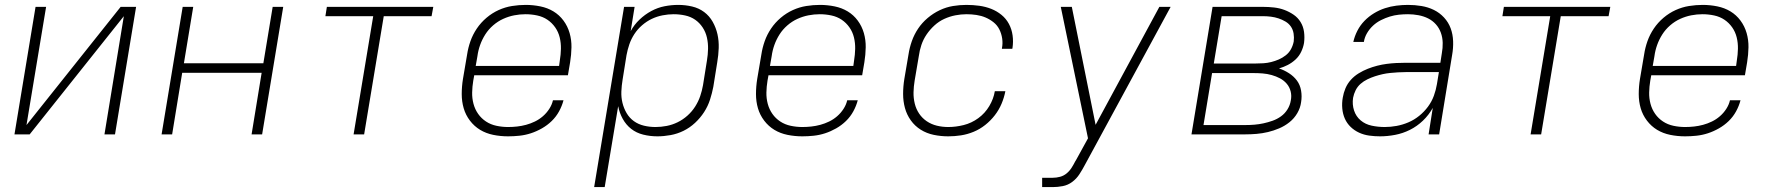

<svg xmlns="http://www.w3.org/2000/svg" viewBox="-20 -548 7240 783"><path d="M39 0 125 -520H168L88 -38L472 -520H535L449 0H406L485 -482L101 0Z M639 0 725 -520H768L730 -290H1054L1092 -520H1135L1049 0H1006L1047 -251H723L682 0Z M1422 0 1502 -482H1307L1313 -520H1747L1740 -482H1545L1465 0Z M2052 8Q2021 8 1991.5 2Q1962 -4 1938 -18.5Q1914 -33 1896.5 -56Q1879 -79 1871 -106.5Q1863 -134 1863 -164.5Q1863 -195 1868 -226L1885 -326Q1889 -353 1898.5 -380Q1908 -407 1924.5 -431.5Q1941 -456 1964 -475.5Q1987 -495 2013.5 -507Q2040 -519 2068 -523.5Q2096 -528 2124 -528Q2124 -528 2124 -528Q2124 -528 2124 -528Q2154 -528 2183.5 -522Q2213 -516 2237 -501.5Q2261 -487 2278 -464Q2295 -441 2303 -413Q2311 -385 2310.5 -355Q2310 -325 2305 -294L2296 -241H1914L1910 -219Q1906 -195 1905.5 -171Q1905 -147 1911 -124.5Q1917 -102 1930 -83.5Q1943 -65 1962 -52.5Q1981 -40 2004.5 -35Q2028 -30 2052 -30Q2070 -30 2088.5 -32Q2107 -34 2125.5 -39Q2144 -44 2161.5 -52.5Q2179 -61 2194 -74Q2209 -87 2220 -104Q2231 -121 2235 -139H2278Q2272 -116 2260 -94Q2248 -72 2230 -54.5Q2212 -37 2190 -24.5Q2168 -12 2145 -4.5Q2122 3 2098.5 5.5Q2075 8 2052 8ZM2260 -279 2263 -301Q2267 -325 2267.5 -349Q2268 -373 2262.5 -395.5Q2257 -418 2244 -436.5Q2231 -455 2212.5 -467.5Q2194 -480 2170.5 -485Q2147 -490 2123 -490Q2100 -490 2077 -485.5Q2054 -481 2032 -471Q2010 -461 1991 -444.5Q1972 -428 1959 -407.5Q1946 -387 1938 -364.5Q1930 -342 1927 -319L1920 -279Z M2403 215 2525 -520H2568L2552 -421Q2566 -447 2588 -468Q2610 -489 2636 -503Q2662 -517 2690 -522.5Q2718 -528 2746 -528Q2775 -528 2802.5 -521.5Q2830 -515 2851.5 -499Q2873 -483 2886.5 -459Q2900 -435 2906 -408Q2912 -381 2911 -352Q2910 -323 2905 -294L2889 -194Q2884 -168 2875.5 -141.5Q2867 -115 2851.5 -91Q2836 -67 2814.5 -47Q2793 -27 2767.5 -14.5Q2742 -2 2714.5 3Q2687 8 2661 8Q2631 8 2603 1Q2575 -6 2554 -22.5Q2533 -39 2519.5 -63.5Q2506 -88 2501 -115L2446 215ZM2653 -30Q2676 -30 2699 -34.5Q2722 -39 2743.5 -49.5Q2765 -60 2783.5 -76.5Q2802 -93 2815 -113.5Q2828 -134 2835.5 -156Q2843 -178 2847 -201L2863 -301Q2867 -325 2867.5 -348.5Q2868 -372 2863 -394.5Q2858 -417 2845.5 -436Q2833 -455 2815 -467.5Q2797 -480 2774 -485Q2751 -490 2727 -490Q2705 -490 2682 -485.5Q2659 -481 2638 -471Q2617 -461 2598.5 -445Q2580 -429 2567 -409Q2554 -389 2546.5 -367Q2539 -345 2535 -323L2519 -223Q2515 -199 2514 -175Q2513 -151 2518.5 -128.5Q2524 -106 2535.5 -86.5Q2547 -67 2565 -54Q2583 -41 2606 -35.5Q2629 -30 2653 -30Z M3252 8Q3221 8 3191.5 2Q3162 -4 3138 -18.5Q3114 -33 3096.5 -56Q3079 -79 3071 -106.5Q3063 -134 3063 -164.5Q3063 -195 3068 -226L3085 -326Q3089 -353 3098.5 -380Q3108 -407 3124.5 -431.5Q3141 -456 3164 -475.5Q3187 -495 3213.5 -507Q3240 -519 3268 -523.5Q3296 -528 3324 -528Q3324 -528 3324 -528Q3324 -528 3324 -528Q3354 -528 3383.5 -522Q3413 -516 3437 -501.5Q3461 -487 3478 -464Q3495 -441 3503 -413Q3511 -385 3510.5 -355Q3510 -325 3505 -294L3496 -241H3114L3110 -219Q3106 -195 3105.5 -171Q3105 -147 3111 -124.5Q3117 -102 3130 -83.5Q3143 -65 3162 -52.5Q3181 -40 3204.5 -35Q3228 -30 3252 -30Q3270 -30 3288.5 -32Q3307 -34 3325.5 -39Q3344 -44 3361.5 -52.5Q3379 -61 3394 -74Q3409 -87 3420 -104Q3431 -121 3435 -139H3478Q3472 -116 3460 -94Q3448 -72 3430 -54.5Q3412 -37 3390 -24.5Q3368 -12 3345 -4.5Q3322 3 3298.5 5.5Q3275 8 3252 8ZM3460 -279 3463 -301Q3467 -325 3467.5 -349Q3468 -373 3462.5 -395.5Q3457 -418 3444 -436.5Q3431 -455 3412.5 -467.5Q3394 -480 3370.5 -485Q3347 -490 3323 -490Q3300 -490 3277 -485.5Q3254 -481 3232 -471Q3210 -461 3191 -444.5Q3172 -428 3159 -407.5Q3146 -387 3138 -364.5Q3130 -342 3127 -319L3120 -279Z M3847 8Q3817 8 3788 2Q3759 -4 3735 -19Q3711 -34 3694.5 -57Q3678 -80 3670.5 -107.5Q3663 -135 3663 -165Q3663 -195 3668 -226L3685 -326Q3689 -353 3698.5 -380Q3708 -407 3724 -431Q3740 -455 3763 -474.5Q3786 -494 3812.5 -506.5Q3839 -519 3866.5 -523.5Q3894 -528 3921 -528Q3948 -528 3973.5 -524.5Q3999 -521 4022 -512Q4045 -503 4064 -487.5Q4083 -472 4094.5 -450.5Q4106 -429 4109.5 -403.5Q4113 -378 4109 -352Q4109 -351 4108.5 -350Q4108 -349 4108 -349H4066Q4066 -349 4066 -349.5Q4066 -350 4066 -351Q4070 -371 4067 -391Q4064 -411 4055.5 -428Q4047 -445 4032 -457Q4017 -469 3999.5 -476.5Q3982 -484 3962 -487Q3942 -490 3921 -490Q3899 -490 3876 -485.5Q3853 -481 3831 -471Q3809 -461 3790.5 -444Q3772 -427 3758.5 -407Q3745 -387 3737.5 -364.5Q3730 -342 3727 -319L3710 -219Q3706 -195 3705.5 -171.5Q3705 -148 3710.5 -125.5Q3716 -103 3728.5 -84.5Q3741 -66 3759.5 -53.5Q3778 -41 3800.5 -35.5Q3823 -30 3847 -30Q3878 -30 3910 -38Q3942 -46 3969.5 -66Q3997 -86 4014.5 -115.5Q4032 -145 4037 -176H4080Q4075 -150 4064.5 -125Q4054 -100 4037 -78Q4020 -56 3998 -38.5Q3976 -21 3950.5 -10.5Q3925 0 3899 4Q3873 8 3847 8Z M4230 215V177H4273Q4288 177 4303 173Q4318 169 4330 159Q4342 149 4350.5 135.5Q4359 122 4366 108Q4366 108 4366 108Q4366 108 4366 108L4367 107Q4367 107 4367 107Q4367 107 4367 107L4417 16L4306 -520H4351L4448 -39L4708 -520H4754L4404 125Q4394 144 4382 162.5Q4370 181 4352.5 194Q4335 207 4314 211Q4293 215 4273 215Z M4839 0 4925 -520H5131Q5153 -520 5175.5 -517.5Q5198 -515 5218 -507.5Q5238 -500 5255.5 -488Q5273 -476 5284 -458Q5295 -440 5298 -418Q5301 -396 5298 -373Q5295 -355 5286.5 -337Q5278 -319 5263.5 -305.5Q5249 -292 5231.5 -283Q5214 -274 5196 -269Q5217 -262 5236.5 -249.5Q5256 -237 5269 -219.5Q5282 -202 5286 -178.5Q5290 -155 5286 -131Q5283 -108 5270.5 -86.5Q5258 -65 5238.5 -49.5Q5219 -34 5196.5 -24.5Q5174 -15 5151 -9.5Q5128 -4 5104.5 -2Q5081 0 5058 0ZM4930 -289H5101Q5116 -289 5132 -290Q5148 -291 5164 -295Q5180 -299 5195 -305.5Q5210 -312 5223.5 -322.5Q5237 -333 5245 -348Q5253 -363 5256 -379Q5258 -395 5255.5 -411Q5253 -427 5244.5 -439.5Q5236 -452 5222.5 -460Q5209 -468 5194 -473Q5179 -478 5163 -480Q5147 -482 5131 -482H4962ZM4888 -38H5058Q5077 -38 5095.5 -39.5Q5114 -41 5132.5 -45Q5151 -49 5169.5 -55.5Q5188 -62 5204 -73.5Q5220 -85 5230.5 -102Q5241 -119 5244 -138Q5248 -157 5243.5 -175Q5239 -193 5227.5 -206.5Q5216 -220 5200 -228.5Q5184 -237 5166 -242Q5148 -247 5129.5 -248.5Q5111 -250 5091 -250H4923Z M5608 8Q5586 8 5564 5Q5542 2 5522.5 -7Q5503 -16 5488 -30.5Q5473 -45 5464.5 -64Q5456 -83 5454 -105.5Q5452 -128 5456 -150Q5459 -169 5467 -188Q5475 -207 5489 -222.5Q5503 -238 5521 -249Q5539 -260 5558 -267.5Q5577 -275 5596.5 -280Q5616 -285 5635.5 -287.5Q5655 -290 5674 -291Q5693 -292 5713 -292H5854L5860 -331Q5864 -352 5863.5 -373.5Q5863 -395 5856 -414.5Q5849 -434 5835.5 -449Q5822 -464 5804 -473Q5786 -482 5764.5 -486Q5743 -490 5722 -490Q5703 -490 5684.5 -488Q5666 -486 5648 -480.5Q5630 -475 5612 -466Q5594 -457 5579.5 -443.5Q5565 -430 5555 -413Q5545 -396 5542 -377H5499Q5504 -400 5515.5 -422.5Q5527 -445 5544.5 -463Q5562 -481 5583.5 -494Q5605 -507 5628 -514.5Q5651 -522 5675 -525Q5699 -528 5722 -528Q5750 -528 5777 -523.5Q5804 -519 5827.5 -507.5Q5851 -496 5869 -476.5Q5887 -457 5896 -432.5Q5905 -408 5906 -380Q5907 -352 5902 -324L5849 0H5806L5823 -108Q5807 -79 5783 -56Q5759 -33 5730 -18.5Q5701 -4 5669.5 2Q5638 8 5608 8ZM5627 -30Q5651 -30 5675.5 -34.5Q5700 -39 5723.5 -49Q5747 -59 5767.5 -75.5Q5788 -92 5803.5 -113Q5819 -134 5827.5 -157.5Q5836 -181 5840 -205L5848 -254H5713Q5697 -254 5681.5 -253Q5666 -252 5650 -250.5Q5634 -249 5618.5 -245.5Q5603 -242 5587.5 -237Q5572 -232 5556.5 -224.5Q5541 -217 5528.5 -206Q5516 -195 5508.5 -180Q5501 -165 5498 -149Q5494 -122 5502 -97.5Q5510 -73 5529 -57Q5548 -41 5574 -35.5Q5600 -30 5627 -30Z M6222 0 6302 -482H6107L6113 -520H6547L6540 -482H6345L6265 0Z M6852 8Q6821 8 6791.5 2Q6762 -4 6738 -18.5Q6714 -33 6696.5 -56Q6679 -79 6671 -106.5Q6663 -134 6663 -164.5Q6663 -195 6668 -226L6685 -326Q6689 -353 6698.5 -380Q6708 -407 6724.5 -431.5Q6741 -456 6764 -475.5Q6787 -495 6813.5 -507Q6840 -519 6868 -523.5Q6896 -528 6924 -528Q6924 -528 6924 -528Q6924 -528 6924 -528Q6954 -528 6983.5 -522Q7013 -516 7037 -501.5Q7061 -487 7078 -464Q7095 -441 7103 -413Q7111 -385 7110.5 -355Q7110 -325 7105 -294L7096 -241H6714L6710 -219Q6706 -195 6705.5 -171Q6705 -147 6711 -124.5Q6717 -102 6730 -83.5Q6743 -65 6762 -52.5Q6781 -40 6804.5 -35Q6828 -30 6852 -30Q6870 -30 6888.5 -32Q6907 -34 6925.5 -39Q6944 -44 6961.5 -52.5Q6979 -61 6994 -74Q7009 -87 7020 -104Q7031 -121 7035 -139H7078Q7072 -116 7060 -94Q7048 -72 7030 -54.5Q7012 -37 6990 -24.5Q6968 -12 6945 -4.5Q6922 3 6898.5 5.5Q6875 8 6852 8ZM7060 -279 7063 -301Q7067 -325 7067.5 -349Q7068 -373 7062.5 -395.5Q7057 -418 7044 -436.5Q7031 -455 7012.5 -467.5Q6994 -480 6970.5 -485Q6947 -490 6923 -490Q6900 -490 6877 -485.5Q6854 -481 6832 -471Q6810 -461 6791 -444.5Q6772 -428 6759 -407.5Q6746 -387 6738 -364.5Q6730 -342 6727 -319L6720 -279Z"/></svg>

Font: Iosevka SS04 XLt Ex Obl
Style: Regular
Weight: 200
Width: 7
Italic angle: -9°
Monospace: yes
Designer: Belleve Invis
Foundry: Belleve Invis
Version: Version 19.0.0; ttfautohint (v1.8.4)